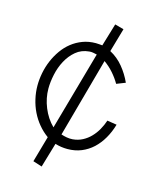

<svg xmlns="http://www.w3.org/2000/svg" viewBox="-99 -607 657 784"><g transform="rotate(15 229.0 -215.0)"><path d="M357.4 -300.8Q344.7 -322.8 327.1 -342.8Q309.6 -362.8 287.6 -378.4L195.3 -43.5Q207 -39.6 219.2 -37.4Q231.4 -35.2 244.1 -36.1Q267.1 -38.1 285.6 -47.9Q304.2 -57.6 318.8 -72.8Q333.5 -87.9 344.2 -106.9Q355 -126 361.8 -146.5L402.3 -140.1Q393.1 -107.9 377.4 -80.8Q361.8 -53.7 340.6 -33.9Q319.3 -14.2 292.5 -3.2Q265.6 7.8 233.4 7.8Q220.2 7.8 207.3 5.9Q194.3 3.9 181.6 0L150.9 104L112.8 91.8L144 -18.1Q121.6 -34.2 103.8 -55.7Q85.9 -77.1 73.7 -102.3Q61.5 -127.4 55.2 -155.3Q48.8 -183.1 48.8 -210.9Q48.8 -237.8 54.2 -265.1Q59.6 -292.5 70.3 -317.9Q81.1 -343.3 96.9 -365.7Q112.8 -388.2 133.5 -404.5Q154.3 -420.9 179.7 -430.4Q205.1 -439.9 234.9 -439.9Q241.7 -439.9 248.5 -439.2Q255.4 -438.5 262.2 -438L291 -534.2L328.6 -523.9L299.8 -423.8Q332 -406.7 355.7 -377.9Q379.4 -349.1 394.5 -315.4ZM95.2 -210.9Q95.2 -170.4 111.3 -130.9Q127.4 -91.3 156.2 -63L250 -396Q242.2 -397.9 233.6 -399.4Q225.1 -400.9 216.8 -399.9Q184.6 -397 161.6 -377.7Q138.7 -358.4 123.8 -330.6Q108.9 -302.7 102.1 -270.8Q95.2 -238.8 95.2 -210.9Z"/></g></svg>

Font: SaysetthaMai
Style: Regular
Weight: 400
Designer: John M. Durdin
Foundry: Lao Script for Windows
Version: Version 1.101